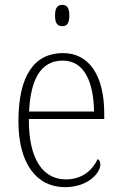

<svg xmlns="http://www.w3.org/2000/svg" viewBox="-20 -762 499 792"><path d="M237 -654C254 -654 266 -663 266 -698C266 -732 254 -742 237 -742C219 -742 207 -732 207 -698C207 -663 219 -654 237 -654ZM248 10C344 10 394 -49 394 -84C394 -96 389 -102 383 -106C362 -61 320 -22 252 -22C158 -22 98 -104 99 -271H410V-294C410 -451 347 -543 240 -543C122 -543 56 -451 56 -262C56 -88 130 10 248 10ZM368 -302H100C106 -431 146 -512 239 -512C326 -512 366 -427 368 -302Z"/></svg>

Font: Noto Serif Myanmar SemiCondensed ExtraLight
Style: Regular
Weight: 200
Width: 4
Designer: Ben Mitchell and the Monotype Design Team
Foundry: Monotype Imaging Inc.
Version: Version 2.106